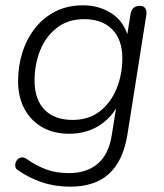

<svg xmlns="http://www.w3.org/2000/svg" viewBox="-20 -514 618 722"><path d="M244 188Q187 188 138 171.5Q89 155 49 127Q40 122 38 114Q36 106 38.5 98Q41 90 47 84.5Q53 79 61.5 78Q70 77 79 83Q116 109 153.5 123Q191 137 239 137Q305 137 346.5 102.5Q388 68 400 -4L420 -129L428 -128Q403 -74 354 -42.5Q305 -11 240 -11Q182 -11 139 -35.5Q96 -60 72 -104.5Q48 -149 48 -209Q48 -265 64 -316Q80 -367 111 -407Q142 -447 187.5 -470.5Q233 -494 292 -494Q353 -494 400 -463.5Q447 -433 464 -369L455 -362L471 -462Q474 -477 482.5 -484.5Q491 -492 506 -492Q520 -492 526.5 -482.5Q533 -473 530 -456L459 -7Q443 91 390 139.5Q337 188 244 188ZM253 -63Q314 -63 355.5 -95.5Q397 -128 418.5 -181Q440 -234 440 -295Q440 -365 402 -403.5Q364 -442 296 -442Q236 -442 194 -409.5Q152 -377 131 -324.5Q110 -272 110 -211Q110 -140 147.5 -101.5Q185 -63 253 -63Z"/></svg>

Font: Nunito ExtraLight Light
Style: Italic
Weight: 300
Italic angle: -9°
Version: Version 3.602